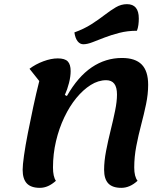

<svg xmlns="http://www.w3.org/2000/svg" viewBox="-20 -879 798 924"><path d="M172 25Q129 25 109 3.5Q89 -18 89 -62Q89 -84 95.5 -130.5Q102 -177 114 -238Q126 -299 140 -364.5Q154 -430 169 -489L122 -548Q151 -570 188.5 -584Q226 -598 258 -598Q292 -598 306 -583.5Q320 -569 320 -537Q320 -511 312 -479.5Q304 -448 292 -422L302 -417Q355 -510 421.5 -555Q488 -600 567 -600Q631 -600 662 -568.5Q693 -537 693 -471Q693 -426 683 -378Q673 -330 659.5 -279Q646 -228 636 -176Q626 -124 626 -73Q626 -29 642 -9Q605 25 564 25Q521 25 501 3.5Q481 -18 481 -62Q481 -103 490.5 -152.5Q500 -202 512.5 -252Q525 -302 534 -346.5Q543 -391 543 -424Q543 -459 530 -476Q517 -493 491 -493Q453 -493 416.5 -470Q380 -447 347.5 -407.5Q315 -368 289.5 -314.5Q264 -261 249.5 -199.5Q235 -138 235 -73Q235 -29 249 -9Q212 25 172 25ZM381 -666Q365 -666 353.5 -680.5Q342 -695 338 -723Q385 -740 420 -762.5Q455 -785 483.5 -807Q512 -829 537.5 -844Q563 -859 591 -859Q648 -859 648 -790Q648 -774 646 -759Q644 -744 639 -731Q594 -731 555 -721Q516 -711 483.5 -698.5Q451 -686 425.5 -676Q400 -666 381 -666Z"/></svg>

Font: Lemonada Medium
Style: Regular
Weight: 500
Designer: Mohamed Gaber (Arabic), Eduardo Tunni (Latin)
Foundry: Kief Type Foundry
Version: Version 4.004; ttfautohint (v1.8.2)